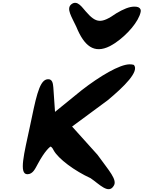

<svg xmlns="http://www.w3.org/2000/svg" viewBox="-20 -1303 1018 1361"><path d="M192 -406C151 -214 112 -68 174 -68C214 -68 230 -109 248 -141C297 -233 334 -263 339 -264C339 -264 350 -260 360 -238C393 -177 510 -91 622 -40C684 2 748 75 785 16C816 -27 752 -93 671 -206L491 -406L743 -592C861 -690 969 -797 929 -843C921 -846 909 -847 899 -847C829 -847 688 -764 557 -662L370 -510L358 -684C355 -704 356 -750 310 -740C255 -726 232 -595 192 -406ZM521 -1113C576 -978 646 -919 759 -976C771 -982 783 -990 796 -998C882 -1056 963 -1150 977 -1218C980 -1231 977 -1244 960 -1252C952 -1255 942 -1256 932 -1256C896 -1256 854 -1238 805 -1209C699 -1135 662 -1136 588 -1222C565 -1246 529 -1308 485 -1272C448 -1241 488 -1184 521 -1113Z"/></svg>

Font: Venom Sans
Style: BdObl
Weight: 700
Version: Version 1.001